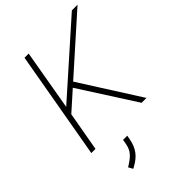

<svg xmlns="http://www.w3.org/2000/svg" viewBox="-272 -812 1172 1172"><g transform="rotate(-45 314.5 -225.5)"><path d="M278 -387 524 0H482L250 -362L129 -254L84 0H48L171 -700H207L139 -308L580 -700H629ZM145 220 155 214Q191 192 210.5 169.5Q230 147 237 108L242 80H278L273 108Q264 155 240.5 187Q217 219 172 243L161 249Z"/></g></svg>

Font: Bai Jamjuree ExtraLight
Style: Italic
Weight: 275
Italic angle: -10°
Version: Version 1.000; ttfautohint (v1.6)